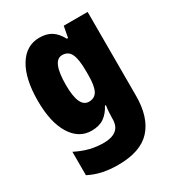

<svg xmlns="http://www.w3.org/2000/svg" viewBox="-191 -677 941 1030"><g transform="rotate(-30 280.0 -161.5)"><path d="M211 -563Q255 -563 284.5 -544.5Q314 -526 337 -484H344L357 -553H505V-34Q505 99 441 169.5Q377 240 238 240Q184 240 141 230.5Q98 221 59 201V56Q105 79 145.5 89Q186 99 231 99Q279 99 306.5 78Q334 57 334 10V3Q334 -12 335.5 -33Q337 -54 340 -71H334Q313 -31 283 -10.5Q253 10 206 10Q128 10 81.5 -65Q35 -140 35 -273Q35 -410 82 -486.5Q129 -563 211 -563ZM270 -421Q208 -421 208 -271Q208 -132 271 -132Q308 -132 323.5 -162Q339 -192 339 -256V-283Q339 -355 323.5 -388Q308 -421 270 -421Z"/></g></svg>

Font: Noto Sans Lao Condensed Black
Style: Regular
Weight: 900
Width: 3
Designer: Monotype Design Team
Foundry: Monotype Imaging Inc.
Version: Version 2.003; ttfautohint (v1.8.4.7-5d5b)